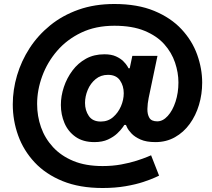

<svg xmlns="http://www.w3.org/2000/svg" viewBox="-20 -778 1061 962"><path d="M494 164Q379 164 294 129.5Q209 95 153.5 35.5Q98 -24 71 -99Q44 -174 44 -255Q44 -328 65.5 -400.5Q87 -473 128.5 -537Q170 -601 231.5 -651Q293 -701 373.5 -729.5Q454 -758 553 -758Q669 -758 752.5 -723.5Q836 -689 889.5 -631.5Q943 -574 968 -504Q993 -434 993 -364Q993 -306 977 -252.5Q961 -199 930.5 -157Q900 -115 856.5 -90.5Q813 -66 759 -66Q713 -66 684 -79Q655 -92 639 -109Q623 -126 617 -139Q611 -152 611 -152H603Q603 -152 594 -139Q585 -126 567 -109Q549 -92 521 -79Q493 -66 453 -66Q396 -66 358.5 -92.5Q321 -119 303 -161.5Q285 -204 285 -252Q285 -297 300 -342Q315 -387 343 -424.5Q371 -462 411 -484Q451 -506 503 -506Q538 -506 561 -495.5Q584 -485 598 -471Q612 -457 618 -446.5Q624 -436 624 -436H630L643 -498H769L725 -288Q719 -259 718.5 -232Q718 -205 728.5 -187.5Q739 -170 768 -170Q796 -170 820.5 -197Q845 -224 859.5 -268.5Q874 -313 874 -365Q874 -414 857 -464.5Q840 -515 803 -556.5Q766 -598 704.5 -623.5Q643 -649 553 -649Q459 -649 387 -614.5Q315 -580 266 -523Q217 -466 191.5 -396.5Q166 -327 166 -257Q166 -196 185.5 -140.5Q205 -85 245.5 -41Q286 3 347.5 28.5Q409 54 494 54Q544 54 587.5 46Q631 38 665 27Q699 16 718 8Q737 0 737 0L777 102Q777 102 756.5 111.5Q736 121 698.5 133.5Q661 146 609 155Q557 164 494 164ZM485 -169Q521 -169 546.5 -191Q572 -213 586 -245.5Q600 -278 600 -311Q600 -348 581 -375.5Q562 -403 521 -403Q485 -403 459 -381.5Q433 -360 419.5 -327.5Q406 -295 406 -262Q406 -225 425 -197Q444 -169 485 -169Z"/></svg>

Font: Be Vietnam Pro
Style: Bold Italic
Weight: 700
Italic angle: -12°
Designer: Lam Bao, Tony Le, Vietanh Nguyen
Foundry: Yellow Type Foundry
Version: Version 1.002; ttfautohint (v1.8.3)